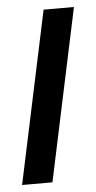

<svg xmlns="http://www.w3.org/2000/svg" viewBox="-48 -570 300 600"><g transform="rotate(-5 102.0 -270.0)"><path d="M-2.9 0 111.8 -540H207L92.3 0Z"/></g></svg>

Font: Open Sans Condensed SemiBold
Style: Italic
Weight: 600
Width: 3
Italic angle: -12°
Designer: Monotype Design Team
Foundry: Monotype Imaging Inc.
Version: Version 3.000; ttfautohint (v1.8.4)